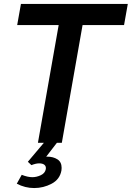

<svg xmlns="http://www.w3.org/2000/svg" viewBox="-20 -723 667 972"><path d="M398 -596H608L627 -703H86L67 -596H277L172 0H293ZM268 0H202L121 96L139 113Q162 104 178 104Q196 104 205 111.5Q214 119 212 133Q208 154 186.5 164Q165 174 144 174Q120 174 90 162L65 207Q107 229 153 229Q200 229 241.5 207Q283 185 291 140Q292 135 292 127Q292 97 270.5 83.5Q249 70 219 70H214Z"/></svg>

Font: Geom Medium
Style: Italic
Weight: 500
Italic angle: -10°
Version: Version 1.102